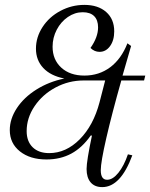

<svg xmlns="http://www.w3.org/2000/svg" viewBox="-20 -640 614 785"><path d="M356 -86H351Q316 -36 271.5 -12Q227 12 170 12Q103 12 61.5 -21Q20 -54 20 -108Q20 -154 49 -198Q78 -242 129 -274Q180 -306 243 -319Q187 -330 157 -362Q127 -394 127 -441Q127 -488 154 -529.5Q181 -571 227 -595.5Q273 -620 325 -620Q381 -620 414 -591Q447 -562 447 -512Q447 -475 430 -451.5Q413 -428 387 -428Q366 -428 350 -444Q381 -488 381 -528Q381 -558 365 -574Q349 -590 318 -590Q286 -590 257.5 -570.5Q229 -551 212 -518.5Q195 -486 195 -449Q195 -396 230.5 -363.5Q266 -331 325 -331Q385 -331 430.5 -365Q476 -399 501 -463L516 -452L481 -331H574L569 -311H476Q437 -173 414.5 -75Q392 23 392 56Q392 95 418 95Q441 95 464 66.5Q487 38 503 -9L521 -5Q473 125 398 125Q367 125 350.5 105.5Q334 86 334 51Q334 18 356 -86ZM387 -222 410 -311H322Q261 -311 207.5 -282.5Q154 -254 121.5 -206Q89 -158 89 -104Q89 -62 113.5 -38Q138 -14 181 -14Q250 -14 306 -70.5Q362 -127 387 -222Z"/></svg>

Font: Arapey
Style: Italic
Weight: 400
Italic angle: -12°
Designer: Eduardo Rodriguez Tunni
Foundry: Eduardo Rodriguez Tunni
Version: Version 3.000